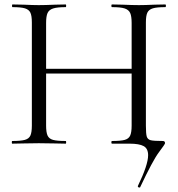

<svg xmlns="http://www.w3.org/2000/svg" viewBox="-20 -645 799 862"><path d="M606 197Q603 197 600.5 195Q598 193 599 190Q645 95 645 52Q645 22 625 11Q605 0 562 0H483Q480 0 480 -6Q480 -12 483 -12Q522 -12 540 -17Q558 -22 564.5 -36.5Q571 -51 571 -81V-542Q571 -572 564.5 -586.5Q558 -601 540 -607Q522 -613 483 -613Q480 -613 480 -619Q480 -625 483 -625L531 -624Q575 -622 604 -622Q631 -622 673 -624L722 -625Q725 -625 725 -619Q725 -613 722 -613Q684 -613 666 -607.5Q648 -602 641.5 -588Q635 -574 635 -544V-81Q635 -44 639 -31.5Q643 -19 656.5 -15.5Q670 -12 711 -12Q721 -12 721 -2Q721 2 693.5 38.5Q666 75 609 196Q608 197 606 197ZM35 -12Q73 -12 91.5 -17Q110 -22 116.5 -36.5Q123 -51 123 -81V-544Q123 -574 116.5 -588Q110 -602 92 -607.5Q74 -613 36 -613Q34 -613 34 -619Q34 -625 36 -625L87 -624Q129 -622 154 -622Q183 -622 227 -624L275 -625Q277 -625 277 -619Q277 -613 275 -613Q237 -613 218.5 -607Q200 -601 193.5 -586.5Q187 -572 187 -542V-81Q187 -51 193.5 -36.5Q200 -22 218 -17Q236 -12 275 -12Q277 -12 277 -6Q277 0 275 0Q244 0 226 -1L154 -2L85 -1Q67 0 35 0Q33 0 33 -6Q33 -12 35 -12ZM152 -336H599V-315H152Z"/></svg>

Font: Cormorant Infant
Style: Regular
Weight: 400
Designer: Christian Thalmann (Catharsis Fonts)
Foundry: Catharsis Fonts
Version: Version 4.000